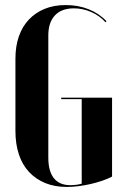

<svg xmlns="http://www.w3.org/2000/svg" viewBox="-20 -729 503 759"><path d="M41 -497V-211Q41 -160 54.5 -119Q68 -78 94.5 -49.5Q121 -21 158.5 -5.5Q196 10 244 10Q266 10 290 7Q314 4 338 -1.5Q362 -7 384 -14.5Q406 -22 423 -31V-343H222V-337H303V-3Q294 0 281.5 1.5Q269 3 258 3Q215 3 193 -24.5Q171 -52 171 -106V-589Q171 -640 197 -668Q223 -696 272 -696Q307 -696 340.5 -681.5Q374 -667 397 -641L401 -645Q372 -676 330.5 -692.5Q289 -709 240 -709Q193 -709 156.5 -694Q120 -679 94 -651.5Q68 -624 54.5 -585Q41 -546 41 -497Z"/></svg>

Font: Moniqa Black
Style: Regular
Weight: 900
Designer: Rajesh Rajput
Foundry: Rajesh Rajput
Version: Version 1.000